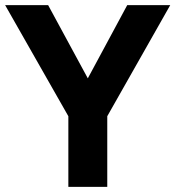

<svg xmlns="http://www.w3.org/2000/svg" viewBox="-27 -730 685 750"><path d="M240 0V-276L-7 -710H161L316 -424L470 -710H638L392 -276V0Z"/></svg>

Font: Txt Sans
Style: Bold
Weight: 700
Designer: Open Source
Foundry: XRLN
Version: Version 1.0